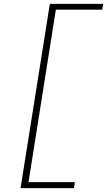

<svg xmlns="http://www.w3.org/2000/svg" viewBox="-20 -760 552 990"><path d="M127 179H366L361 210H86L237 -740H512L507 -710H268Z"/></svg>

Font: Georama ExtraExtended ExtraLight
Style: Italic
Weight: 200
Width: 8
Italic angle: -9°
Designer: Jean-Baptiste Levee
Foundry: Production Type
Version: Version 1.000